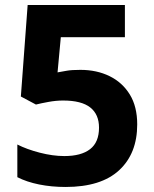

<svg xmlns="http://www.w3.org/2000/svg" viewBox="-20 -734 612 764"><path d="M300 -456Q365 -456 416 -431Q467 -406 496.5 -358Q526 -310 526 -239Q526 -123 454 -56.5Q382 10 241 10Q185 10 135.5 0Q86 -10 49 -29V-159Q86 -140 138 -126.5Q190 -113 236 -113Q303 -113 338.5 -140.5Q374 -168 374 -226Q374 -279 339 -306.5Q304 -334 231 -334Q203 -334 173 -328.5Q143 -323 123 -318L63 -350L90 -714H477V-586H222L209 -446Q226 -449 245.5 -452.5Q265 -456 300 -456Z"/></svg>

Font: Noto Sans Kawi
Style: Bold
Weight: 700
Designer: Fadhl Haqq
Version: Version 1.000